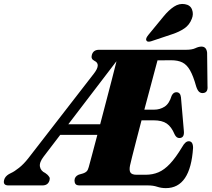

<svg xmlns="http://www.w3.org/2000/svg" viewBox="-76 -957 1092 991"><path d="M687.5 0H335.5Q319 0 313.8 -7.2Q308.5 -14.5 308.5 -25.5Q309 -46.5 330.5 -55.5L353 -62Q364 -65.5 371 -72.2Q378 -79 382 -94.5Q386.5 -110.5 398.5 -155.5Q410.5 -200.5 426.5 -261H235L149.5 -149Q126 -118.5 130.2 -96.5Q134.5 -74.5 157.5 -64L168.5 -55.5Q175 -49 178.8 -42.8Q182.5 -36.5 179.5 -26Q172 0 143 0H-32.5Q-62.5 0 -54.5 -29Q-50 -46 -30.5 -58L-19 -64Q-2 -71.5 22.2 -90.8Q46.5 -110 70 -140L408.5 -577Q447 -626.5 411.5 -643Q392 -652.5 398 -673.5Q405.5 -700 435 -700H883.5Q915 -700 932.2 -708.2Q949.5 -716.5 964 -716.5Q989.5 -716.5 993 -685L995 -512.5Q998 -480.5 974.5 -477Q962 -475 952.8 -482.2Q943.5 -489.5 936.5 -511Q921.5 -565 904.8 -594.2Q888 -623.5 865 -634.8Q842 -646 808 -646L737 -645.5Q733.5 -633.5 723.5 -595.2Q713.5 -557 699 -503.2Q684.5 -449.5 669 -391H720Q749 -391 773.2 -406.2Q797.5 -421.5 810 -463Q819 -481 834 -481Q855 -481 858 -455L873 -281Q876.5 -245 850 -244.5Q834.5 -244 825 -264Q809 -302.5 784.8 -319.2Q760.5 -336 716.5 -336H654.5Q640 -280.5 627.2 -231.2Q614.5 -182 605.8 -147.5Q597 -113 595 -102.5Q590 -77.5 597.5 -66.2Q605 -55 629 -55H675.5Q712 -55 742 -67.8Q772 -80.5 801.2 -111.5Q830.5 -142.5 864 -198Q880.5 -228 898 -228Q920.5 -228 920.5 -193.5Q907 14 780 14Q756.5 14 735.5 7Q714.5 0 687.5 0ZM524 -639.5 276.5 -315.5H441Q455.5 -371.5 471 -430.2Q486.5 -489 500.5 -543.2Q514.5 -597.5 525 -639.5ZM768 -872Q795 -905 822.2 -922.8Q849.5 -940.5 878 -935.5Q906.5 -931 915.2 -907.5Q924 -884 914 -860Q902 -828.5 875.8 -810.5Q849.5 -792.5 813 -780.5L705.5 -744.5Q697.5 -741.5 689.8 -742Q682 -742.5 679.5 -748.5Q676.5 -754.5 680 -761.8Q683.5 -769 689.5 -776.5Z"/></svg>

Font: Fraunces 144pt Soft Black
Style: Italic
Weight: 900
Italic angle: -16°
Version: Version 1.000;[b76b70a41]